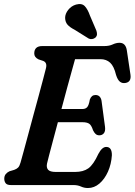

<svg xmlns="http://www.w3.org/2000/svg" viewBox="-20 -932 678 967"><path d="M349.5 0H35Q15.5 0 8.5 -9.2Q1.5 -18.5 1.5 -32Q1.5 -46.5 9.5 -55.8Q17.5 -65 28 -69.5L51.5 -76.5Q64 -81 71.2 -88.2Q78.5 -95.5 83.5 -113.5Q89 -132.5 99 -169.5Q109 -206.5 121.8 -253.8Q134.5 -301 148.2 -351.8Q162 -402.5 174.8 -449.5Q187.5 -496.5 197.2 -533.2Q207 -570 211.5 -588.5Q218.5 -616.5 198 -625L174 -633Q152.5 -643.5 152.5 -662.5Q152.5 -700 193 -700H505.5Q530 -700 547.5 -708.2Q565 -716.5 582 -716.5Q613.5 -716.5 619 -677L637 -556.5Q642.5 -518.5 611 -514Q595.5 -511.5 584 -520.5Q572.5 -529.5 564.5 -554.5Q554 -598.5 534.8 -616.2Q515.5 -634 486 -634H358Q353.5 -618.5 343 -580Q332.5 -541.5 318.2 -490Q304 -438.5 289.5 -383H395.5Q410.5 -383 419 -392.2Q427.5 -401.5 432.5 -431Q441 -453.5 460.5 -453.5Q474.5 -453.5 482 -445.2Q489.5 -437 491.5 -423.5L509 -292.5Q511.5 -271 503 -260.8Q494.5 -250.5 480 -250.5Q468.5 -250.5 461 -257.8Q453.5 -265 448.5 -276Q440 -302.5 428.2 -309.5Q416.5 -316.5 395.5 -316.5H271.5Q258.5 -267.5 247 -224.5Q235.5 -181.5 227.5 -150.8Q219.5 -120 217 -109Q212.5 -88.5 222.2 -77.2Q232 -66 261 -66H358Q399.5 -66 425 -84.2Q450.5 -102.5 475.5 -157Q494 -192 515 -192Q544 -192 543.5 -150Q540.5 -105 523.8 -67.5Q507 -30 480.8 -7.5Q454.5 15 423 15Q404 15 387.8 7.5Q371.5 0 349.5 0ZM433 -853.5 465.5 -777.5Q468.5 -768.5 468.5 -759.8Q468.5 -751 461 -743Q453.5 -736.5 443.8 -735.2Q434 -734 426.5 -738L356 -782Q331.5 -794.5 320 -807.8Q308.5 -821 308 -842Q308 -862.5 323.5 -882.2Q339 -902 363 -909Q392.5 -917 407.5 -900.5Q422.5 -884 433 -853.5Z"/></svg>

Font: Fraunces 144pt S100 SemiBold
Style: Italic
Weight: 600
Italic angle: -16°
Version: Version 1.000; ttfautohint (v1.8.3)